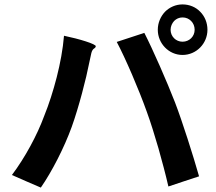

<svg xmlns="http://www.w3.org/2000/svg" viewBox="-20 -839 980 870"><path d="M846 -744C856 -734 862 -720 862 -704C862 -674 838 -650 807 -650C777 -650 753 -674 753 -704C753 -720 760 -734 769 -744C779 -754 792 -760 807 -760C823 -760 836 -754 846 -744ZM728 -786C708 -765 695 -736 695 -704C695 -642 745 -590 807 -590C870 -590 920 -642 920 -704C920 -736 908 -765 887 -786C867 -807 838 -819 807 -819C776 -819 748 -806 728 -786ZM237 -489C221 -427 202 -367 180 -313C149 -228 93 -124 34 -46L100 -17L165 11C215 -61 271 -170 305 -264C337 -353 371 -485 384 -553C386 -564 390 -581 394 -599C401 -624 411 -616 414 -629C417 -639 338 -663 270 -677C265 -616 253 -552 237 -489ZM698 -167C714 -110 730 -51 743 6L812 -17L882 -40C855 -135 806 -289 773 -375C737 -468 672 -616 634 -690L509 -649C548 -576 609 -434 645 -333C664 -281 681 -225 698 -167Z"/></svg>

Font: GenSekiGothic2 TW B
Style: Regular
Weight: 700
Version: Version 2.100;PS 2.1;hotconv 16.6.51;makeotf.lib2.5.65220 DE